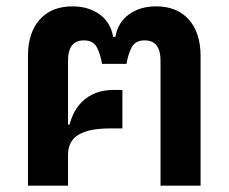

<svg xmlns="http://www.w3.org/2000/svg" viewBox="-20 -584 719 604"><path d="M68 -408Q68 -481 105 -522.5Q142 -564 208 -564Q258 -564 293 -539Q328 -514 336 -468H343Q351 -514 386 -539Q421 -564 471 -564Q537 -564 574 -522.5Q611 -481 611 -408V0H485V-393Q485 -457 435 -457Q406 -457 394.5 -435.5Q383 -414 378 -383H301Q296 -414 284.5 -435.5Q273 -457 244 -457Q194 -457 194 -393V-192H199Q204 -213 214.5 -232.5Q225 -252 242 -267.5Q259 -283 282.5 -292Q306 -301 337 -301H365V-180H325Q261 -180 227.5 -160.5Q194 -141 194 -96V0H68Z"/></svg>

Font: IBM Plex Sans Thai SemiBold
Style: Regular
Weight: 600
Designer: Mike Abbink, Paul van der Laan, Pieter van Rosmalen, Ben Mitchell, Mark Frömberg
Foundry: Bold Monday
Version: Version 1.1